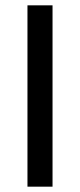

<svg xmlns="http://www.w3.org/2000/svg" viewBox="-20 -700 300 720"><path d="M83 0H177V-680H83Z"/></svg>

Font: Ronzino
Style: Regular
Weight: 400
Designer: Nunzio Mazzaferro
Foundry: Collletttivo
Version: Version 1.000;Glyphs 3.3 (3337)